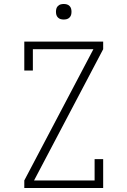

<svg xmlns="http://www.w3.org/2000/svg" viewBox="-20 -944 640 964"><path d="M102 0V-38L449 -697H145V-590H102V-735H498V-697L151 -38H455V-145H498V0ZM300 -846Q292 -846 284.5 -848Q277 -850 271 -856Q265 -862 263 -869.5Q261 -877 261 -885Q261 -893 263 -900.5Q265 -908 271 -914Q277 -920 284.5 -922Q292 -924 300 -924Q308 -924 315.5 -922Q323 -920 329 -914Q335 -908 337 -900.5Q339 -893 339 -885Q339 -877 337 -869.5Q335 -862 329 -856Q323 -850 315.5 -848Q308 -846 300 -846Z"/></svg>

Font: Iosevka Slab XLtEx
Style: Regular
Weight: 200
Width: 7
Monospace: yes
Designer: Belleve Invis
Foundry: Belleve Invis
Version: Version 11.1.0; ttfautohint (v1.8.3)